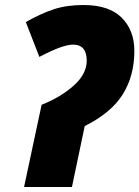

<svg xmlns="http://www.w3.org/2000/svg" viewBox="-20 -746 556 766"><path d="M146 -328Q222 -358 274 -404.5Q326 -451 326 -504Q326 -568 271 -568Q230 -568 137 -519L83 -658Q143 -692 194.5 -709Q246 -726 313 -726Q415 -726 465.5 -675.5Q516 -625 516 -543Q516 -444 470 -370Q424 -296 318 -243L267 0H76Z"/></svg>

Font: Noto Sans Display Black
Style: Italic
Weight: 900
Italic angle: -12°
Designer: Monotype Design team
Foundry: Monotype Imaging Inc.
Version: Version 1.000